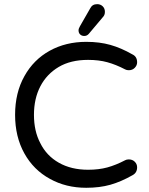

<svg xmlns="http://www.w3.org/2000/svg" viewBox="-20 -894 719 925"><path d="M358.4 -748Q358.4 -755.9 365.2 -767.6L415 -854.5Q424.8 -874 448.2 -874Q463.9 -874 474.6 -863.8Q485.4 -853.5 485.4 -836.9Q485.4 -821.3 475.6 -811.5L408.2 -731.4Q399.4 -720.7 385.7 -720.7Q374 -720.7 366.2 -728Q358.4 -735.4 358.4 -748ZM220.7 -32.2Q141.6 -75.2 97.2 -155.3Q52.7 -235.4 52.7 -340.8Q52.7 -447.3 97.7 -527.3Q141.6 -606.4 219.2 -649.4Q296.9 -692.4 395.5 -692.4Q460 -692.4 511.7 -677.7Q563.5 -663.1 618.2 -631.8Q640.6 -621.1 640.6 -593.8Q640.6 -579.1 629.4 -567.4Q618.2 -555.7 600.6 -555.7Q589.8 -555.7 583 -559.6Q538.1 -583 497.1 -594.2Q456.1 -605.5 404.3 -605.5Q320.3 -605.5 262.7 -571.3Q205.1 -537.1 174.3 -478Q143.6 -418.9 143.6 -340.8Q143.6 -262.7 173.8 -205.1Q204.1 -143.6 263.7 -109.9Q323.2 -76.2 404.3 -76.2Q456.1 -76.2 497.1 -87.4Q538.1 -98.6 583 -122.1Q589.8 -126 600.6 -126Q618.2 -126 629.4 -114.7Q640.6 -103.5 640.6 -87.9Q640.6 -61.5 618.2 -49.8Q563.5 -18.6 511.7 -3.9Q460 10.7 395.5 10.7Q297.9 10.7 220.7 -32.2Z"/></svg>

Font: YuPearl-Regular
Style: Regular
Weight: 400
Designer: Max Yao
Foundry: Max-Everyday
Version: Version 1.011; ttfautohint (v1.8.3)